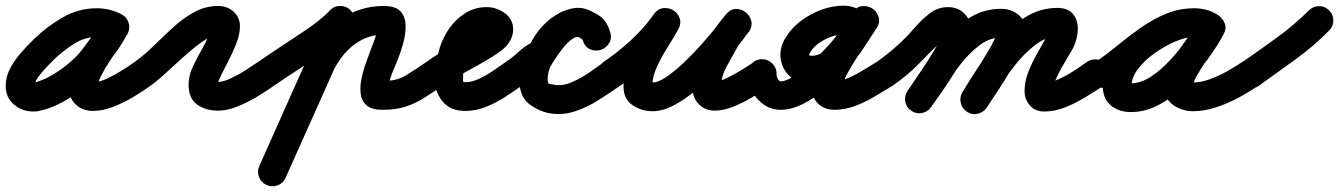

<svg xmlns="http://www.w3.org/2000/svg" viewBox="-57 -336 4708 675"><path d="M392 -218Q382 -199 362 -193Q342 -187 324 -196Q313 -202 304.5 -204Q296 -206 283 -206Q240 -206 201 -180.5Q162 -155 133 -127Q125 -119 108.5 -102Q92 -85 78 -66Q64 -47 64 -34Q64 -35 64 -36Q63 -37 63 -39Q61 -43 58 -44Q55 -45 60 -45Q60 -45 59 -45Q87 -50 120 -68.5Q153 -87 182.5 -111.5Q212 -136 229 -158Q249 -184 267.5 -210Q286 -236 302 -264Q314 -286 333.5 -289.5Q353 -293 369 -285Q386 -276 394 -258Q402 -240 391 -218Q384 -204 376 -191Q376 -191 377 -192Q377 -193 377 -193Q374 -188 371 -183.5Q368 -179 365 -174Q365 -174 365 -174Q365 -174 365 -174Q353 -156 340.5 -138.5Q328 -121 317 -102Q317 -102 317 -102Q316 -102 316 -102Q308 -88 297 -66.5Q286 -45 286 -29Q286 -30 284 -34Q281 -41 274 -45Q273 -45 270 -46Q267 -47 270 -47Q292 -47 319 -59.5Q346 -72 372 -88.5Q398 -105 416 -118Q433 -130 453.5 -126.5Q474 -123 486 -106Q498 -89 494.5 -68.5Q491 -48 474 -36Q447 -16 412.5 4.5Q378 25 341 39.5Q304 54 270 54Q233 54 209 31Q185 8 185 -29Q185 -61 199.5 -95Q214 -129 232 -156Q232 -156 231 -156Q231 -156 231 -156Q243 -175 256 -193Q269 -211 281 -230Q281 -230 281 -230Q281 -230 281 -230Q283 -234 285.5 -237.5Q288 -241 291 -245Q291 -245 291 -246Q292 -247 292 -247Q297 -254 301 -262Q311 -284 331 -287.5Q351 -291 368 -283Q385 -274 393.5 -255.5Q402 -237 390 -216Q373 -183 352 -154Q331 -125 309 -96Q284 -64 245 -32Q206 0 161 24Q116 48 75 55Q68 56 60 56Q21 56 -8 31.5Q-37 7 -37 -34Q-37 -66 -21 -96Q-5 -126 18.5 -152.5Q42 -179 63 -199Q107 -242 163 -274.5Q219 -307 283 -307Q329 -307 370 -286Q389 -276 395 -256Q401 -236 392 -218Z M404 -48Q392 -65 395.5 -85.5Q399 -106 416 -118Q450 -142 484 -175.5Q518 -209 553 -241Q588 -273 627 -294Q666 -315 710 -315Q728 -315 743.5 -308.5Q759 -302 771 -288Q788 -267 786.5 -239Q785 -211 773 -181Q761 -151 746.5 -123Q732 -95 722 -75Q719 -68 713 -55Q707 -42 707 -38Q707 -34 705.5 -38Q704 -42 702 -44Q696 -50 696.5 -49Q697 -48 709 -48Q728 -48 755.5 -61Q783 -74 809 -91Q835 -108 850 -118Q850 -118 850 -118Q850 -118 850 -118Q867 -130 887.5 -126.5Q908 -123 920 -106Q932 -89 928.5 -68.5Q925 -48 908 -36Q883 -18 848.5 3Q814 24 777.5 38.5Q741 53 709 53Q666 53 636 31.5Q606 10 606 -38Q606 -71 622 -104Q638 -137 656.5 -169.5Q675 -202 684 -234Q684 -235 684 -236Q684 -237 685 -238Q685 -240 685 -241Q687 -228 698 -220Q700 -218 706.5 -216Q713 -214 710 -214Q694 -214 670 -199.5Q646 -185 619 -162.5Q592 -140 565 -115Q538 -90 514 -68.5Q490 -47 474 -36Q457 -24 436.5 -27.5Q416 -31 404 -48Z M908 -36Q891 -24 870 -27.5Q849 -31 838 -48Q826 -65 829.5 -86Q833 -107 850 -118Q892 -147 934.5 -175Q977 -203 1019 -231Q1041 -246 1062.5 -263Q1084 -280 1103 -299Q1117 -315 1138 -315Q1159 -315 1174 -301Q1189 -287 1189.5 -266Q1190 -245 1175 -230Q1153 -206 1127.5 -186Q1102 -166 1075 -147Q1034 -119 991.5 -91.5Q949 -64 908 -36Q908 -36 908 -36Q908 -36 908 -36ZM1093 -285Q1101 -304 1121 -311.5Q1141 -319 1160 -311Q1179 -302 1186.5 -282.5Q1194 -263 1185 -244Q1126 -111 1066.5 22Q1007 155 947 289Q947 289 947 289Q947 289 947 289Q939 308 919 315.5Q899 323 880 314Q861 306 853.5 286Q846 266 855 247Q914 114 973.5 -19Q1033 -152 1093 -285Q1093 -285 1093 -285Q1093 -285 1093 -285ZM1102 -59Q1095 -39 1075.5 -30.5Q1056 -22 1037 -30Q1017 -37 1008.5 -56.5Q1000 -76 1008 -95Q1028 -146 1060.5 -191Q1093 -236 1138 -267Q1208 -315 1291 -315Q1335 -315 1352 -295Q1369 -275 1369 -244.5Q1369 -214 1360 -182Q1351 -150 1341 -126Q1332 -104 1322.5 -81Q1313 -58 1310 -35Q1310 -34 1310 -32.5Q1310 -31 1309 -30Q1310 -31 1309 -33Q1308 -35 1306 -38Q1301 -46 1292 -50Q1290 -51 1289 -51Q1338 -51 1371 -71.5Q1404 -92 1442 -118Q1442 -118 1442 -118Q1442 -118 1442 -118Q1459 -130 1479.5 -126.5Q1500 -123 1512 -106Q1524 -89 1520.5 -68.5Q1517 -48 1500 -36Q1466 -12 1434.5 8Q1403 28 1368.5 39Q1334 50 1289 50Q1250 50 1232 34.5Q1214 19 1211 -6Q1208 -31 1214 -60Q1220 -89 1230 -116Q1240 -143 1247 -163Q1252 -175 1256.5 -187.5Q1261 -200 1265 -212Q1266 -216 1268 -225Q1270 -234 1270 -234Q1273 -223 1284 -217Q1287 -215 1288 -215Q1291 -214 1294 -214Q1297 -214 1291 -214Q1239 -214 1195 -184Q1163 -162 1139.5 -128.5Q1116 -95 1102 -59Q1102 -59 1102 -59Q1102 -59 1102 -59Z M1500 -36Q1483 -24 1462.5 -27.5Q1442 -31 1430 -48Q1418 -65 1421.5 -85.5Q1425 -106 1442 -118Q1484 -148 1528 -172.5Q1572 -197 1617 -222Q1620 -224 1628 -229.5Q1636 -235 1642 -239Q1648 -243 1647 -240Q1646 -237 1646 -235Q1646 -233 1646 -232Q1646 -232 1646 -230Q1646 -228 1646 -224Q1648 -216 1654 -212Q1656 -210 1656 -210.5Q1656 -211 1654 -211Q1635 -211 1620 -196.5Q1605 -182 1595.5 -162.5Q1586 -143 1582 -128Q1582 -127 1582 -125Q1581 -123 1581 -123Q1577 -109 1574 -95Q1571 -81 1571 -66Q1571 -55 1571 -51Q1571 -47 1579 -47Q1602 -47 1628.5 -59.5Q1655 -72 1679 -89Q1703 -106 1721 -118Q1721 -118 1721 -118Q1721 -118 1721 -118Q1738 -130 1758.5 -126.5Q1779 -123 1791 -106Q1803 -89 1799.5 -68.5Q1796 -48 1779 -36Q1751 -16 1718.5 5Q1686 26 1650.5 40Q1615 54 1579 54Q1525 54 1497.5 19Q1470 -16 1470 -66Q1470 -89 1474 -110Q1478 -131 1485 -153Q1485 -153 1484 -151Q1484 -148 1484 -148Q1492 -188 1515.5 -225.5Q1539 -263 1574.5 -287Q1610 -311 1654 -311Q1688 -311 1717.5 -290Q1747 -269 1747 -232Q1747 -215 1740 -200Q1733 -185 1722 -173Q1705 -156 1677 -138.5Q1649 -121 1616.5 -103Q1584 -85 1553 -68Q1522 -51 1500 -36Q1500 -36 1500 -36Q1500 -36 1500 -36Z M1708 -49Q1696 -67 1700.5 -87.5Q1705 -108 1722 -119Q1744 -133 1766 -153.5Q1788 -174 1810 -185Q1811 -186 1808 -181.5Q1805 -177 1806 -178Q1821 -212 1848.5 -242.5Q1876 -273 1912 -291.5Q1948 -310 1987 -306Q1987 -306 1991 -305Q1995 -305 1996 -305Q2031 -295 2054 -278Q2077 -261 2088 -223Q2095 -200 2084 -183.5Q2073 -167 2056 -161Q2038 -155 2019.5 -162Q2001 -169 1993 -192Q1991 -195 1990 -196Q1990 -196 1991 -195Q1992 -194 1992 -194Q1991 -196 1989 -198Q1987 -200 1985 -201Q1985 -201 1984 -202Q1983 -202 1983 -202Q1972 -211 1955.5 -199.5Q1939 -188 1923 -168Q1907 -148 1895 -129.5Q1883 -111 1880 -105Q1880 -105 1880 -105Q1880 -106 1880 -106Q1873 -93 1870 -76Q1867 -59 1870 -44Q1871 -42 1878.5 -40.5Q1886 -39 1893 -38Q1893 -38 1892 -38Q1892 -38 1892 -38Q1921 -33 1953.5 -47Q1986 -61 2016 -82Q2046 -103 2067 -118Q2084 -130 2104.5 -126.5Q2125 -123 2137 -106Q2149 -89 2145.5 -68.5Q2142 -48 2125 -36Q2089 -11 2048.5 15Q2008 41 1964 55.5Q1920 70 1874 62Q1874 62 1874 62Q1873 62 1873 62Q1839 55 1809 34Q1779 13 1772 -24Q1765 -56 1770.5 -90.5Q1776 -125 1792 -154Q1792 -154 1792 -155Q1792 -155 1792 -155Q1810 -186 1836.5 -220Q1863 -254 1896 -279Q1929 -304 1966 -308Q2003 -312 2043 -284Q2043 -284 2042 -284Q2041 -285 2041 -285Q2047 -281 2052.5 -276Q2058 -271 2064 -266Q2064 -266 2065 -265Q2066 -264 2066 -264Q2079 -248 2087 -226Q2096 -203 2084.5 -186.5Q2073 -170 2055 -164Q2036 -158 2017 -164.5Q1998 -171 1992 -195Q1989 -204 1982.5 -204.5Q1976 -205 1968 -207Q1968 -207 1973 -207Q1977 -206 1977 -206Q1962 -207 1945.5 -195Q1929 -183 1916 -166Q1903 -149 1898 -138Q1889 -118 1867.5 -98.5Q1846 -79 1821 -62.5Q1796 -46 1778 -35Q1760 -23 1739.5 -27.5Q1719 -32 1708 -49Z M2053 -48Q2042 -66 2045.5 -86.5Q2049 -107 2066 -119Q2116 -153 2161.5 -195Q2207 -237 2242 -286Q2256 -306 2275.5 -307.5Q2295 -309 2310 -300Q2326 -290 2332.5 -271.5Q2339 -253 2327 -232Q2311 -203 2289.5 -169Q2268 -135 2252 -100Q2236 -65 2236 -32Q2236 -29 2235.5 -33.5Q2235 -38 2233 -40Q2229 -48 2227.5 -47Q2226 -46 2237 -46Q2257 -46 2285 -65Q2313 -84 2344.5 -113.5Q2376 -143 2405.5 -176Q2435 -209 2458.5 -238Q2482 -267 2493 -282Q2507 -302 2527 -302.5Q2547 -303 2563 -291Q2578 -280 2583.5 -260.5Q2589 -241 2574 -222Q2564 -210 2553.5 -197.5Q2543 -185 2536 -172Q2536 -172 2536 -173Q2537 -173 2537 -173Q2519 -141 2498.5 -104Q2478 -67 2478 -30Q2478 -30 2478.5 -29Q2479 -28 2478 -31Q2477 -32 2477 -33Q2477 -33 2477 -34Q2476 -34 2476 -34Q2480 -27 2478 -29.5Q2476 -32 2471.5 -37.5Q2467 -43 2463 -45Q2462 -46 2458 -47Q2454 -48 2457 -48Q2467 -48 2485.5 -56Q2504 -64 2525 -75.5Q2546 -87 2564.5 -99Q2583 -111 2594 -118Q2594 -118 2594 -118Q2594 -118 2594 -118Q2611 -130 2631.5 -126.5Q2652 -123 2664 -106Q2676 -89 2672.5 -68.5Q2669 -48 2652 -36Q2628 -19 2594 2Q2560 23 2523.5 38Q2487 53 2457 53Q2431 53 2413.5 41.5Q2396 30 2388 14Q2388 14 2387 14Q2387 13 2387 13Q2377 -6 2377 -30Q2377 -82 2400.5 -129Q2424 -176 2447 -221Q2447 -221 2448 -221Q2448 -222 2448 -222Q2458 -239 2470 -254Q2482 -269 2494 -284Q2510 -304 2529.5 -304.5Q2549 -305 2564 -293Q2579 -282 2584 -263Q2589 -244 2575 -224Q2556 -197 2527 -161Q2498 -125 2462.5 -87.5Q2427 -50 2388 -17.5Q2349 15 2310.5 35Q2272 55 2237 55Q2198 55 2166.5 33.5Q2135 12 2135 -32Q2135 -76 2152 -119Q2169 -162 2193.5 -203.5Q2218 -245 2239 -282Q2251 -303 2271 -304.5Q2291 -306 2307 -295Q2324 -285 2331 -266Q2338 -247 2324 -228Q2284 -171 2232 -122.5Q2180 -74 2124 -35Q2106 -24 2085.5 -27.5Q2065 -31 2053 -48Z M2622 -128Q2643 -128 2657.5 -113Q2672 -98 2672 -77Q2672 -71 2676.5 -60.5Q2681 -50 2689 -50Q2709 -51 2739 -71Q2769 -91 2800.5 -120.5Q2832 -150 2857.5 -178.5Q2883 -207 2893 -224Q2898 -233 2897 -233Q2896 -233 2898 -227Q2900 -222 2905.5 -218.5Q2911 -215 2908 -215Q2877 -215 2842.5 -197Q2808 -179 2792 -153Q2787 -145 2787.5 -142.5Q2788 -140 2797 -140Q2821 -140 2842 -156.5Q2863 -173 2880.5 -198Q2898 -223 2913 -248.5Q2928 -274 2940 -292Q2954 -313 2974.5 -314.5Q2995 -316 3010 -306Q3026 -295 3032 -276Q3038 -257 3024 -236Q2997 -194 2968.5 -153Q2940 -112 2917 -68Q2914 -62 2910.5 -51Q2907 -40 2903.5 -32.5Q2900 -25 2898 -30Q2895 -39 2887 -43Q2879 -47 2874.5 -49Q2870 -51 2876 -51Q2902 -51 2928.5 -63Q2955 -75 2980.5 -91Q3006 -107 3028 -120Q3046 -131 3066.5 -126Q3087 -121 3097 -103Q3108 -85 3103 -64.5Q3098 -44 3080 -34Q3049 -15 3016 4.5Q2983 24 2948 37Q2913 50 2876 50Q2858 50 2842 43.5Q2826 37 2814 23Q2796 1 2799 -31Q2802 -63 2818.5 -99.5Q2835 -136 2858 -172Q2881 -208 2903.5 -239Q2926 -270 2940 -292Q2954 -313 2974 -314.5Q2994 -316 3010 -305Q3026 -295 3032 -275.5Q3038 -256 3024 -236Q3003 -204 2981 -170Q2959 -136 2933 -106.5Q2907 -77 2874 -58.5Q2841 -40 2797 -40Q2751 -40 2722 -65.5Q2693 -91 2687.5 -130Q2682 -169 2707 -207Q2727 -239 2760 -263.5Q2793 -288 2831.5 -302Q2870 -316 2908 -316Q2949 -316 2972 -293.5Q2995 -271 2997 -238Q2999 -205 2980 -172Q2961 -141 2928 -103.5Q2895 -66 2854.5 -31Q2814 4 2771.5 26.5Q2729 49 2692 50Q2657 51 2630 33Q2603 15 2587.5 -14.5Q2572 -44 2572 -77Q2572 -98 2586.5 -113Q2601 -128 2622 -128Z M3013 -48Q3001 -65 3004.5 -85.5Q3008 -106 3025 -118Q3073 -152 3114 -191Q3136 -212 3160.5 -240.5Q3185 -269 3213 -290Q3241 -311 3276 -311Q3313 -311 3336 -285.5Q3359 -260 3359 -224Q3359 -198 3343 -162Q3327 -126 3303 -87.5Q3279 -49 3255.5 -15Q3232 19 3216 41Q3216 41 3216 41Q3216 41 3216 41Q3204 58 3183.5 61.5Q3163 65 3146 53Q3129 41 3125.5 20.5Q3122 0 3134 -17Q3141 -28 3156 -49.5Q3171 -71 3188.5 -97.5Q3206 -124 3221.5 -149.5Q3237 -175 3247.5 -195Q3258 -215 3258 -224Q3258 -225 3259.5 -220.5Q3261 -216 3270 -212Q3271 -211 3274 -210.5Q3277 -210 3276 -210Q3274 -210 3269 -205.5Q3264 -201 3262 -200Q3217 -157 3176 -114.5Q3135 -72 3083 -36Q3066 -24 3045.5 -27.5Q3025 -31 3013 -48ZM3216 41Q3204 58 3183.5 61.5Q3163 65 3146 53Q3129 41 3125.5 20.5Q3122 0 3134 -17Q3163 -59 3196.5 -109Q3230 -159 3269.5 -203.5Q3309 -248 3356.5 -276.5Q3404 -305 3463 -305Q3498 -305 3524 -283.5Q3550 -262 3550 -225Q3550 -200 3534.5 -164Q3519 -128 3496 -89Q3473 -50 3450 -15Q3427 20 3412 42Q3401 59 3380.5 63.5Q3360 68 3342 56Q3325 45 3320.5 24.5Q3316 4 3328 -14Q3336 -26 3350.5 -48.5Q3365 -71 3382 -98.5Q3399 -126 3414.5 -152Q3430 -178 3439.5 -198Q3449 -218 3449 -225Q3449 -227 3449.5 -223.5Q3450 -220 3451 -218Q3454 -209 3459.5 -206.5Q3465 -204 3463 -204Q3423 -204 3387.5 -177.5Q3352 -151 3321 -111.5Q3290 -72 3263.5 -30.5Q3237 11 3216 41Q3216 41 3216 41Q3216 41 3216 41ZM3413 40Q3402 58 3382 63.5Q3362 69 3344 58Q3326 47 3321 27Q3316 7 3326 -11Q3351 -53 3384.5 -103.5Q3418 -154 3459 -200Q3500 -246 3548.5 -276Q3597 -306 3652 -308Q3697 -310 3715.5 -286.5Q3734 -263 3732 -229Q3730 -195 3714 -164Q3702 -143 3686.5 -117.5Q3671 -92 3658.5 -65.5Q3646 -39 3646 -16Q3646 -17 3646 -20Q3645 -23 3644 -26Q3638 -37 3626 -43Q3622 -44 3616.5 -44.5Q3611 -45 3613 -45Q3638 -45 3666 -58Q3694 -71 3720 -88Q3746 -105 3765 -119Q3783 -130 3803.5 -126.5Q3824 -123 3836 -106Q3847 -88 3843.5 -67.5Q3840 -47 3823 -35Q3793 -15 3758.5 6Q3724 27 3687.5 41.5Q3651 56 3613 56Q3582 56 3563.5 34.5Q3545 13 3545 -16Q3545 -50 3558.5 -84Q3572 -118 3590.5 -150Q3609 -182 3625 -212Q3629 -220 3632 -226Q3633 -230 3634 -234Q3634 -234 3634 -234Q3634 -226 3639 -219Q3643 -213 3649 -210Q3654 -207 3656 -207Q3619 -206 3582.5 -178Q3546 -150 3513.5 -109.5Q3481 -69 3455 -28Q3429 13 3413 40Q3413 40 3413 40Q3413 40 3413 40Z M3783 -48Q3771 -65 3774.5 -86Q3778 -107 3795 -118Q3835 -146 3874.5 -178.5Q3914 -211 3956.5 -240.5Q3999 -270 4044.5 -288.5Q4090 -307 4142 -307Q4164 -307 4186 -301Q4208 -295 4226 -282Q4246 -268 4247.5 -248.5Q4249 -229 4239 -214Q4229 -198 4210.5 -191.5Q4192 -185 4172 -197Q4163 -202 4157 -204Q4151 -206 4140 -206Q4113 -206 4076 -190.5Q4039 -175 4003.5 -150Q3968 -125 3944.5 -94.5Q3921 -64 3921 -34Q3921 -30 3920.5 -32Q3920 -34 3919 -36Q3912 -46 3910 -44.5Q3908 -43 3919 -43Q3953 -43 3989 -66.5Q4025 -90 4057.5 -125.5Q4090 -161 4115.5 -198Q4141 -235 4156 -262Q4168 -284 4188 -287.5Q4208 -291 4224 -282Q4241 -273 4248.5 -254.5Q4256 -236 4244 -214Q4236 -198 4218.5 -173Q4201 -148 4182 -120Q4163 -92 4150 -68.5Q4137 -45 4137 -32Q4137 -33 4137 -35Q4136 -38 4134 -40Q4133 -43 4130 -45Q4127 -47 4130 -46Q4133 -46 4137 -46Q4165 -46 4196.5 -57.5Q4228 -69 4258 -86Q4288 -103 4310 -118Q4327 -130 4347.5 -126.5Q4368 -123 4380 -106Q4392 -89 4388.5 -68.5Q4385 -48 4368 -36Q4337 -14 4298 7Q4259 28 4217.5 41.5Q4176 55 4137 55Q4099 55 4067.5 33Q4036 11 4036 -32Q4036 -71 4058 -111Q4080 -151 4108.5 -189.5Q4137 -228 4156 -262Q4168 -284 4188 -287.5Q4208 -291 4224 -282Q4241 -273 4248.5 -254.5Q4256 -236 4244 -214Q4222 -173 4187.5 -126Q4153 -79 4110.5 -37Q4068 5 4019 31.5Q3970 58 3919 58Q3876 58 3848 34.5Q3820 11 3820 -34Q3820 -76 3840.5 -115.5Q3861 -155 3895 -189.5Q3929 -224 3971.5 -250.5Q4014 -277 4057.5 -292Q4101 -307 4140 -307Q4185 -307 4222 -285Q4243 -273 4244.5 -253Q4246 -233 4235 -216Q4225 -200 4206 -193Q4187 -186 4168 -200Q4162 -204 4155 -205Q4148 -206 4142 -206Q4102 -206 4064 -188Q4026 -170 3989.5 -142.5Q3953 -115 3918.5 -86Q3884 -57 3853 -36Q3836 -24 3815 -27.5Q3794 -31 3783 -48Z M4298 -46Q4286 -63 4289.5 -84Q4293 -105 4310 -117Q4370 -159 4431 -203Q4492 -247 4544 -299Q4544 -299 4544 -299Q4544 -299 4544 -299Q4559 -314 4579.5 -314.5Q4600 -315 4615 -300Q4630 -285 4630.5 -264.5Q4631 -244 4616 -229Q4561 -173 4496.5 -126.5Q4432 -80 4368 -34Q4351 -22 4330.5 -25.5Q4310 -29 4298 -46Z"/></svg>

Font: FRB American Cursive Ultra
Style: Bold Italic
Weight: 1000
Italic angle: -25°
Version: Version 2.0;Modular Font Editor K font №1